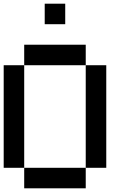

<svg xmlns="http://www.w3.org/2000/svg" viewBox="-20 -1020 707 1040"><path d="M111.1 -111.1H0V-666.7H111.1ZM555.6 -111.1H444.4V-666.7H555.6ZM444.4 -666.7H111.1V-777.8H444.4ZM444.4 0H111.1V-111.1H444.4ZM333.3 -888.9H222.2V-1000H333.3Z"/></svg>

Font: Pixeloid Mono
Style: Regular
Weight: 400
Monospace: yes
Designer: GGBotNet
Foundry: GGBotNet
Version: 0.5